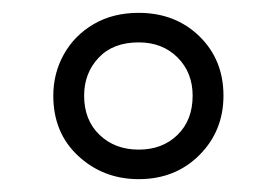

<svg xmlns="http://www.w3.org/2000/svg" viewBox="-20 -578 432 299"><path d="M196 -299Q141 -299 102 -335Q63 -371 63 -429Q63 -464 79.5 -493.5Q96 -523 126 -540.5Q156 -558 196 -558Q253 -558 290.5 -521.5Q328 -485 328 -429Q328 -374 290.5 -336.5Q253 -299 196 -299ZM196 -345Q233 -345 256.5 -368Q280 -391 280 -429Q280 -465 256.5 -488.5Q233 -512 196 -512Q156 -512 133.5 -488Q111 -464 111 -429Q111 -391 135 -368Q159 -345 196 -345Z"/></svg>

Font: Noto Sans Light
Style: Regular
Weight: 300
Designer: Monotype Design Team
Foundry: Monotype Imaging Inc.
Version: Version 2.007